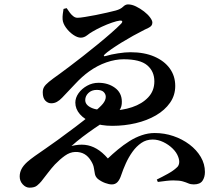

<svg xmlns="http://www.w3.org/2000/svg" viewBox="-20 -810 1040 890"><path d="M289 -772.3 274.5 -768.6Q272.8 -758.5 271.1 -745.5Q269.4 -732.5 270.2 -720.1Q271.6 -701.6 285.8 -681.9Q300 -662.2 319.3 -648.8Q338.7 -635.4 354.4 -635.4Q369.8 -635.4 383.9 -646.5Q398.1 -657.6 408.6 -663.3Q427.7 -674.8 452.1 -686.1Q476.5 -697.4 499.3 -705.2Q522.2 -713 535.7 -714.6Q544.5 -715.4 546.3 -711.4Q548 -707.4 542.2 -700.9Q523.9 -682.2 495.1 -656.9Q466.4 -631.7 432.6 -604.2Q398.9 -576.7 365 -550Q331.2 -523.4 302.6 -502Q274.1 -480.5 256.4 -467.6Q223.5 -444.4 206.8 -430.7Q190.1 -416.9 184.2 -406.6Q178.2 -396.4 178.2 -381.8Q178.2 -356 190 -343.6Q201.9 -331.2 217.6 -331.2Q231.8 -331.2 243.8 -337.8Q255.9 -344.4 267.9 -357Q299 -389.1 329.6 -422.1Q360.2 -455.1 392.5 -478.4Q431.9 -506.7 473.5 -521Q515.1 -535.3 552.9 -535.3Q629.6 -535.3 662.5 -507.3Q695.5 -479.2 695.5 -432.8Q695.5 -389 667.1 -358.9Q638.8 -328.7 592.1 -313.1Q545.4 -297.4 490.3 -297.4Q431.2 -297.4 403.2 -310.6Q375.1 -323.7 375.1 -346.1Q375.1 -364.9 390 -379.1Q404.9 -393.3 428.4 -393.3Q450.8 -393.3 460.6 -383.5Q470.3 -373.7 470.3 -361.1Q470.3 -345.9 457.2 -329.4Q444 -312.9 404.9 -281.1Q368.7 -251.4 331.2 -223.1Q293.7 -194.9 247.8 -161.3Q218.9 -140.1 191.4 -121.4Q163.9 -102.7 141.9 -87Q120 -71.3 106.5 -59.4Q87.9 -42.5 79.6 -26.3Q71.3 -10 71.3 8.2Q71.3 29.3 85.4 44.6Q99.5 59.9 116.9 59.9Q140.3 59.9 152 50Q163.8 40.1 171.4 30.9Q187.1 10.9 202.8 -9.6Q218.5 -30.2 234.7 -47.8Q257.7 -71.6 280.9 -88.2Q304.1 -104.8 328.5 -105.6Q352.8 -106.3 371.2 -95.9Q389.6 -85.4 402.6 -63.2Q413.3 -45.8 415.3 -30.6Q417.4 -15.4 420.1 -2.8Q422.8 9.8 433.9 19.7Q449.7 31.8 467.5 38.3Q485.4 44.9 498.3 44.9Q514.4 44.9 524.7 33.9Q535.1 22.9 542.4 0.2Q550.5 -24.4 563.4 -52.9Q576.3 -81.4 594.2 -106.5Q612.1 -131.5 635.2 -147.4Q658.2 -163.2 687.7 -163.2Q712.5 -163.2 737 -151.5Q761.5 -139.8 780.2 -121.5Q798.9 -103.2 806.2 -82.6Q812.6 -65.2 810.2 -52.7Q807.8 -40.2 799.7 -33.8Q784.5 -19 757.7 -4.2Q730.8 10.6 706.8 22.3L711.6 33.4Q734.9 30 752.5 28.2Q770.2 26.3 783.2 26.3Q812.2 26.3 827.4 30.9Q842.7 35.4 853.3 40.1Q863.9 44.8 878.2 44.8Q907 44.8 918.5 28.2Q929.9 11.5 929.9 -12.6Q929.9 -49.6 910.8 -82.3Q891.6 -115 858.3 -140.2Q824.9 -165.3 783.6 -179.3Q742.3 -193.4 697.2 -193.4Q666.8 -193.4 636.9 -183.1Q606.9 -172.9 579.5 -155.4Q552.1 -138 526.9 -117.1Q501.6 -96.2 480 -75.4Q454.3 -105 428 -120.3Q401.8 -135.6 373.6 -138.6Q345.4 -141.6 311.3 -133.2Q336.5 -155.9 363.3 -176Q390.1 -196.2 418.5 -215.8Q446.9 -235.5 476.5 -254.6Q490.9 -263.7 507 -273.8Q523.1 -284 534.3 -299.8Q545.5 -315.5 544.8 -339.8Q544.1 -380.6 512.3 -403.4Q480.6 -426.2 436.6 -426.2Q408.2 -426.2 383.6 -412.5Q359.1 -398.9 344.1 -377.9Q329.2 -356.8 329.2 -334.4Q329.2 -304.9 350.5 -280.5Q371.9 -256 410.3 -241.3Q448.8 -226.7 500.6 -226.7Q557.1 -226.7 609.3 -239Q661.6 -251.3 702.8 -275.2Q744 -299.2 768.1 -333.6Q792.3 -368 792.3 -411.7Q792.3 -457.7 767 -492.7Q741.7 -527.7 695.2 -547.8Q648.7 -567.9 584.4 -567.9Q560.2 -567.9 527.2 -562.8Q494.2 -557.8 470.9 -550.5Q463.1 -548 461.7 -550.6Q460.4 -553.2 465.9 -558.5Q475.5 -567.6 496.1 -582Q516.6 -596.3 542.7 -612.4Q568.9 -628.5 597.3 -644.3Q625.8 -660.1 650 -672.2Q660.6 -677.2 668.8 -681.2Q677 -685.2 681.7 -690.9Q686.3 -696.7 686.3 -705.4Q686.3 -714.9 675.7 -729.1Q665.2 -743.4 647.6 -757Q629.9 -770.6 610.5 -780.1Q591.1 -789.6 573.3 -789.6Q561.4 -789.6 550.3 -778.6Q539.2 -767.6 516.7 -761.3Q500.8 -757.3 475.8 -751.4Q450.8 -745.4 423.9 -740.3Q397 -735.3 373.9 -731.4Q350.7 -727.6 339.5 -727.6Q329.5 -727.6 321 -733.8Q312.5 -739.9 304.5 -750.2Q296.6 -760.5 289 -772.3Z"/></svg>

Font: Noto Serif TC
Style: Regular
Weight: 200
Designer: Ryoko NISHIZUKA 西塚涼子 (kana & ideographs); Frank Grießhammer (Latin, Greek & Cyrillic); Wenlong ZHANG 张文龙 (bopomofo); San
Foundry: Adobe
Version: Version 2.001;hotconv 1.1.0;makeotfexe 2.6.0